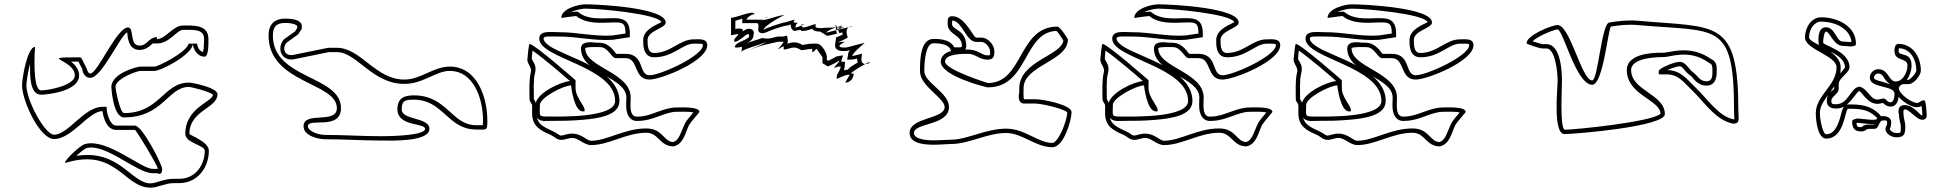

<svg xmlns="http://www.w3.org/2000/svg" viewBox="-20 -794 9023 888"><path d="M676 74C711 74 744 53 782 53H808C896 53 946 -22 946 -97C946 -139 856 -169 856 -175C856 -284 986 -293 986 -358C986 -389 869 -412 854 -412C736 -412 719 -271 554 -271C534 -271 514 -385 514 -391C514 -432 617 -466 628 -466H694C726 -466 872 -543 872 -592C872 -573 889 -532 926 -532C946 -532 944 -598 944 -613C944 -681 876 -676 826 -676C780 -676 745 -613 706 -613V-622C668 -622 661 -583 626 -583C576 -583 603 -667 572 -667C520 -667 431 -454 398 -454C385 -454 384 -474 376 -487C366 -503 359 -529 350 -529C146 -529 326 -521 326 -445C326 -399 205 -376 170 -376C127 -376 142 -577 142 -577C107 -577 82 -434 82 -400C82 -327 164 -151 230 -151C313 -151 390 -280 454 -280C454 -280 463 -193 518 -193H604C610 -193 710 -27 710 -13H686C633 -13 475 -155 374 -128C344 -120 263 -35 284 -41C517 -112 553 74 676 74ZM676 54C587 54 532 -105 333 -73C353 -92 375 -108 380 -109C468 -133 612 7 686 7H708C708 7 730 22 730 -13C730 -33 638 -213 604 -213H518C487 -213 475 -274 474 -282L473 -300H454C369 -300 296 -171 230 -171C188 -171 102 -329 102 -400C102 -413 109 -461 119 -499C119 -453 115 -356 170 -356C200 -356 346 -372 346 -445C346 -475 325 -496 309 -509H343C347 -501 353 -488 360 -476C360 -476 363 -434 398 -434C450 -434 534 -625 568 -645C571 -633 568 -563 626 -563C659 -563 678 -587 687 -594V-593H707C764 -593 798 -656 827 -656C881 -656 924 -659 924 -613C924 -602 923 -567 919 -553C906 -556 892 -574 892 -592C892 -593 853 -592 852 -592C852 -591 851 -588 849 -584C829 -546 712 -486 695 -486H629C616 -486 495 -456 495 -391C495 -391 502 -251 554 -251C733 -251 756 -391 853 -392C865 -392 951 -370 965 -356C962 -322 837 -296 837 -175C837 -132 927 -123 927 -97C927 -30 883 33 809 33H782C737 33 703 54 676 54Z M1336 -540C1296 -533 1283 -570 1306 -597L1360 -636C1369 -656 1376 -650 1376 -672C1376 -705 1324 -708 1300 -708C1250 -708 1222 -682 1222 -630C1222 -408 1538 -414 1538 -294C1538 -218 1384 -282 1384 -210C1384 -166 1451 -150 1484 -150C1573 -150 1655 -144 1744 -144C1781 -144 1966 -136 1966 -198C1966 -253 1838 -237 1838 -288C1838 -328 1852 -333 1894 -333C2031 -333 2050 -195 2182 -195C2232 -195 2234 -187 2234 -237C2234 -338 2190 -486 2060 -486C1984 -486 1927 -426 1850 -426C1716 -426 1649 -573 1538 -573H1498ZM1340 -520 1501 -553H1538C1631 -553 1701 -406 1850 -406C1938 -406 1995 -466 2060 -466C2171 -466 2214 -337 2214 -237C2214 -227 2213 -218 2213 -215H2182C2068 -215 2048 -353 1894 -353C1850 -353 1818 -341 1818 -288C1818 -208 1946 -226 1946 -198C1946 -168 1796 -164 1744 -164C1656 -164 1572 -170 1483 -170C1449 -170 1404 -189 1404 -210C1404 -252 1557 -189 1557 -294C1557 -446 1242 -427 1242 -630C1242 -672 1260 -688 1300 -688C1331 -688 1355 -679 1355 -672C1355 -660 1353 -664 1345 -649L1293 -612C1258 -571 1281 -510 1340 -520Z M2813 -630C2730 -624 2653 -645 2567 -645C2528 -645 2474 -655 2474 -615C2474 -523 2825 -487 2825 -327C2825 -249 2573 -255 2531 -255C2466 -255 2477 -252 2477 -309C2477 -342 2586 -399 2621 -399C2621 -399 2634 -279 2675 -279C2683 -279 2684 -277 2684 -285C2684 -306 2642 -343 2642 -387V-423C2642 -423 2451 -591 2429 -591C2426 -591 2420 -534 2420 -528C2413 -500 2442 -486 2435 -459C2426 -423 2429 -372 2429 -336C2429 -322 2441 -316 2441 -306V-270C2441 -209 2481 -190 2525 -171C2543 -163 2555 -147 2576 -147C2593 -147 2609 -156 2627 -156C2656 -156 2680 -123 2714 -123C2797 -123 2876 -180 2969 -180C3027 -180 3031 -117 3095 -117C3142 -127 3149 -180 3167 -216C3172 -226 3215 -275 3215 -276C3215 -302 3128 -297 3110 -297C3046 -297 2991 -255 2933 -255C2887 -248 2897 -310 2897 -342C2898 -460 2687 -481 2687 -570C2687 -579 2756 -576 2756 -576C2793 -576 2808 -525 2828 -525H2873C2935 -525 2909 -426 2984 -426C3037 -426 3251 -511 3251 -585C3251 -618 3211 -612 3188 -612C3123 -612 3082 -549 3005 -549C2975 -549 2975 -586 2975 -609C2975 -653 3059 -663 3059 -690C3059 -758 2753 -774 2687 -774C2656 -774 2576 -754 2576 -711C2576 -711 2638 -720 2645 -720C2692 -683 2753 -688 2810 -690C2857 -691 2873 -692 2873 -639ZM2458 -319C2451 -335 2449 -334 2449 -336C2449 -373 2446 -423 2454 -454C2466 -501 2436 -512 2440 -526V-528C2440 -531 2441 -547 2443 -560C2496 -523 2583 -448 2616 -419C2572 -415 2472 -368 2458 -319ZM2463 -250C2478 -230 2502 -235 2531 -235C2577 -235 2618 -235 2676 -240C2745 -246 2845 -259 2845 -327C2845 -474 2600 -528 2522 -581C2500 -596 2494 -608 2494 -615C2494 -628 2513 -625 2567 -625C2650 -625 2728 -604 2815 -610L2893 -622V-639C2893 -704 2858 -711 2810 -710C2751 -708 2696 -705 2657 -736L2652 -740H2645C2640 -740 2631 -739 2622 -738C2644 -749 2674 -754 2687 -754C2755 -754 3019 -730 3039 -692C3031 -684 2955 -663 2955 -609C2955 -594 2951 -529 3005 -529C3094 -529 3137 -592 3188 -592H3208C3231 -592 3231 -590 3231 -585C3231 -536 3035 -446 2984 -446C2932 -446 2963 -545 2873 -545H2830C2824 -550 2800 -595 2756 -596C2756 -596 2744 -597 2731 -597C2727 -597 2667 -609 2667 -570C2667 -453 2878 -438 2877 -342C2877 -329 2875 -309 2877 -289C2880 -264 2893 -230 2935 -235C3003 -236 3055 -277 3110 -277C3123 -277 3164 -279 3187 -274C3173 -257 3155 -237 3149 -225C3128 -182 3122 -145 3093 -137C3049 -139 3045 -200 2969 -200C2868 -200 2788 -143 2714 -143C2693 -143 2671 -176 2627 -176C2602 -176 2586 -167 2576 -167C2565 -167 2559 -178 2533 -189C2495 -206 2470 -220 2463 -250Z M3361 -712V-631L3394 -637C3394 -628 3376 -617 3376 -610C3376 -601 3374 -601 3379 -601C3398 -601 3429 -637 3442 -637L3445 -628C3445 -609 3379 -600 3379 -577C3379 -570 3407 -577 3412 -577L3409 -553C3409 -567 3520 -592 3520 -601C3520 -588 3454 -574 3454 -562C3454 -576 3580 -601 3580 -601H3604C3604 -596 3577 -565 3577 -565C3579 -565 3598 -580 3607 -580C3602 -580 3606 -565 3604 -565C3625 -565 3630 -574 3655 -574C3669 -574 3685 -562 3685 -562C3701 -562 3720 -568 3736 -568C3738 -568 3734 -553 3739 -553C3743 -553 3754 -568 3757 -568L3784 -529V-502L3808 -487C3815 -487 3862 -513 3862 -514C3862 -504 3838 -490 3838 -475C3838 -485 3868 -487 3868 -487C3868 -468 3850 -455 3850 -439C3850 -430 3848 -430 3853 -430C3853 -430 3890 -448 3901 -448H3910C3909 -447 3889 -412 3889 -412C3913 -412 3928 -432 3928 -454H3916C3916 -460 3960 -486 3982 -498C3973 -498 3964 -503 3964 -520C3964 -531 3967 -541 3967 -547C3967 -544 3922 -535 3922 -535C3922 -549 3979 -595 3979 -595C3965 -595 3902 -574 3889 -574C3829 -574 3889 -601 3889 -601C3875 -601 3862 -599 3853 -598C3874 -605 3901 -619 3901 -622C3901 -622 3886 -655 3905 -668C3870 -660 3802 -643 3802 -643C3802 -649 3825 -660 3846 -667C3786 -666 3791 -664 3772 -664C3740 -664 3755 -682 3754 -682C3737 -682 3713 -667 3694 -667C3694 -667 3687 -672 3686 -676C3677 -672 3668 -667 3658 -667C3659 -667 3660 -688 3673 -688C3633 -688 3658 -703 3658 -703C3646 -703 3618 -691 3613 -691C3602 -691 3511 -661 3511 -655C3511 -674 3602 -724 3610 -724C3573 -724 3535 -700 3493 -700C3501 -700 3507 -703 3513 -706C3507 -704 3502 -703 3502 -703H3433C3433 -714 3460 -727 3460 -727H3469C3469 -752 3387 -711 3361 -712ZM4006 -505H3994C3994 -505 3989 -502 3982 -498C3993 -498 4005 -504 4006 -505ZM4006 -505ZM3905 -668 3925 -673C3916 -673 3910 -671 3905 -668ZM3852 -656C3860 -659 3884 -667 3886 -667H3866C3861 -663 3855 -658 3852 -656ZM3852 -656C3851 -655 3851 -655 3850 -655ZM3866 -667C3872 -672 3877 -676 3880 -676C3876 -676 3861 -672 3846 -667ZM3686 -676C3693 -679 3700 -682 3706 -682C3689 -682 3685 -679 3686 -680ZM3513 -710C3522 -713 3532 -716 3532 -716C3525 -716 3519 -713 3513 -710ZM3688 -651H3694C3711 -651 3725 -657 3736 -661C3745 -649 3759 -648 3772 -648C3776 -648 3804 -628 3807 -628C3813 -630 3861 -640 3876 -644C3877 -639 3876 -637 3877 -634C3867 -629 3856 -624 3847 -621L3842 -584C3844 -555 3876 -558 3889 -558C3897 -558 3903 -560 3911 -562C3907 -557 3902 -551 3902 -539L3898 -518L3926 -519C3926 -519 3937 -521 3944 -523C3944 -515 3946 -509 3947 -505C3927 -493 3910 -484 3901 -472C3891 -471 3888 -470 3883 -468C3886 -475 3888 -497 3888 -508L3870 -509L3879 -538C3879 -538 3850 -534 3849 -533C3840 -528 3821 -517 3811 -513L3804 -517V-533C3804 -545 3783 -592 3757 -592C3751 -592 3738 -593 3736 -592C3719 -592 3701 -587 3691 -586C3683 -591 3671 -598 3655 -598C3642 -598 3629 -595 3621 -592C3622 -595 3624 -602 3624 -605L3620 -629C3620 -629 3604 -625 3603 -625H3580H3578C3575 -624 3562 -621 3538 -616C3527 -614 3506 -618 3505 -618C3493 -613 3455 -603 3429 -593C3437 -597 3465 -606 3465 -632C3465 -632 3475 -661 3442 -661C3428 -661 3407 -642 3413 -648C3427 -663 3390 -665 3381 -659V-698C3393 -701 3403 -705 3413 -708V-687H3482C3496 -679 3480 -659 3491 -646C3498 -638 3515 -640 3525 -645C3536 -651 3594 -672 3613 -675C3625 -676 3629 -678 3637 -681C3636 -669 3642 -651 3658 -651C3666 -654 3675 -654 3681 -656C3684 -654 3685 -653 3688 -651ZM3493 -684C3493 -684 3492 -659 3491 -659C3491 -672 3497 -677 3503 -684ZM3850 -639 3844 -678C3845 -678 3845 -679 3846 -679L3862 -642C3860 -641 3857 -639 3850 -639Z M4393 -575C4376 -614 4318 -614 4297 -614C4233 -614 4235 -503 4235 -464C4235 -395 4349 -341 4349 -299C4349 -242 4187 -253 4187 -179C4187 -105 4339 -128 4379 -128C4462 -128 4546 -179 4633 -179C4708 -179 4770 -113 4847 -113C4900 -113 4936 -238 4936 -275C4936 -310 4803 -335 4769 -335H4717C4712 -335 4714 -385 4714 -386C4714 -492 4919 -511 4919 -611C4919 -616 4882 -671 4871 -671C4688 -671 4714 -410 4549 -410C4549 -410 4351 -471 4351 -509C4351 -545 4428 -545 4457 -545C4492 -545 4510 -518 4547 -518C4577 -518 4579 -536 4579 -557C4579 -586 4550 -620 4519 -620H4495C4482 -620 4443 -719 4385 -719C4362 -719 4363 -705 4363 -683C4363 -632 4429 -636 4429 -581C4429 -574 4418 -575 4411 -575ZM4444 -565C4448 -570 4449 -576 4449 -581C4449 -657 4383 -655 4383 -683C4383 -690 4384 -696 4384 -699C4429 -699 4448 -600 4495 -600H4519C4537 -600 4559 -575 4559 -557C4559 -537 4561 -538 4546 -538C4521 -538 4503 -565 4456 -565ZM4546 -390H4549C4736 -390 4713 -646 4866 -651C4876 -642 4892 -617 4898 -607C4892 -538 4695 -512 4694 -386V-366C4694 -366 4681 -315 4718 -315H4769C4797 -315 4902 -291 4916 -274C4915 -233 4874 -133 4847 -133C4781 -133 4720 -199 4634 -199C4539 -199 4454 -148 4379 -148C4362 -148 4331 -145 4299 -145C4240 -145 4207 -157 4207 -179C4207 -227 4369 -212 4369 -299C4369 -366 4255 -412 4255 -464C4255 -513 4261 -594 4298 -594C4322 -594 4365 -590 4375 -567L4379 -558C4360 -553 4331 -539 4331 -509C4331 -441 4545 -390 4546 -390Z M5463 -630C5380 -624 5303 -645 5217 -645C5178 -645 5124 -655 5124 -615C5124 -523 5475 -487 5475 -327C5475 -249 5223 -255 5181 -255C5116 -255 5127 -252 5127 -309C5127 -342 5236 -399 5271 -399C5271 -399 5284 -279 5325 -279C5333 -279 5334 -277 5334 -285C5334 -306 5292 -343 5292 -387V-423C5292 -423 5101 -591 5079 -591C5076 -591 5070 -534 5070 -528C5063 -500 5092 -486 5085 -459C5076 -423 5079 -372 5079 -336C5079 -322 5091 -316 5091 -306V-270C5091 -209 5131 -190 5175 -171C5193 -163 5205 -147 5226 -147C5243 -147 5259 -156 5277 -156C5306 -156 5330 -123 5364 -123C5447 -123 5526 -180 5619 -180C5677 -180 5681 -117 5745 -117C5792 -127 5799 -180 5817 -216C5822 -226 5865 -275 5865 -276C5865 -302 5778 -297 5760 -297C5696 -297 5641 -255 5583 -255C5537 -248 5547 -310 5547 -342C5548 -460 5337 -481 5337 -570C5337 -579 5406 -576 5406 -576C5443 -576 5458 -525 5478 -525H5523C5585 -525 5559 -426 5634 -426C5687 -426 5901 -511 5901 -585C5901 -618 5861 -612 5838 -612C5773 -612 5732 -549 5655 -549C5625 -549 5625 -586 5625 -609C5625 -653 5709 -663 5709 -690C5709 -758 5403 -774 5337 -774C5306 -774 5226 -754 5226 -711C5226 -711 5288 -720 5295 -720C5342 -683 5403 -688 5460 -690C5507 -691 5523 -692 5523 -639ZM5108 -319C5101 -335 5099 -334 5099 -336C5099 -373 5096 -423 5104 -454C5116 -501 5086 -512 5090 -526V-528C5090 -531 5091 -547 5093 -560C5146 -523 5233 -448 5266 -419C5222 -415 5122 -368 5108 -319ZM5113 -250C5128 -230 5152 -235 5181 -235C5227 -235 5268 -235 5326 -240C5395 -246 5495 -259 5495 -327C5495 -474 5250 -528 5172 -581C5150 -596 5144 -608 5144 -615C5144 -628 5163 -625 5217 -625C5300 -625 5378 -604 5465 -610L5543 -622V-639C5543 -704 5508 -711 5460 -710C5401 -708 5346 -705 5307 -736L5302 -740H5295C5290 -740 5281 -739 5272 -738C5294 -749 5324 -754 5337 -754C5405 -754 5669 -730 5689 -692C5681 -684 5605 -663 5605 -609C5605 -594 5601 -529 5655 -529C5744 -529 5787 -592 5838 -592H5858C5881 -592 5881 -590 5881 -585C5881 -536 5685 -446 5634 -446C5582 -446 5613 -545 5523 -545H5480C5474 -550 5450 -595 5406 -596C5406 -596 5394 -597 5381 -597C5377 -597 5317 -609 5317 -570C5317 -453 5528 -438 5527 -342C5527 -329 5525 -309 5527 -289C5530 -264 5543 -230 5585 -235C5653 -236 5705 -277 5760 -277C5773 -277 5814 -279 5837 -274C5823 -257 5805 -237 5799 -225C5778 -182 5772 -145 5743 -137C5699 -139 5695 -200 5619 -200C5518 -200 5438 -143 5364 -143C5343 -143 5321 -176 5277 -176C5252 -176 5236 -167 5226 -167C5215 -167 5209 -178 5183 -189C5145 -206 5120 -220 5113 -250Z M6357 -630C6274 -624 6197 -645 6111 -645C6072 -645 6018 -655 6018 -615C6018 -523 6369 -487 6369 -327C6369 -249 6117 -255 6075 -255C6010 -255 6021 -252 6021 -309C6021 -342 6130 -399 6165 -399C6165 -399 6178 -279 6219 -279C6227 -279 6228 -277 6228 -285C6228 -306 6186 -343 6186 -387V-423C6186 -423 5995 -591 5973 -591C5970 -591 5964 -534 5964 -528C5957 -500 5986 -486 5979 -459C5970 -423 5973 -372 5973 -336C5973 -322 5985 -316 5985 -306V-270C5985 -209 6025 -190 6069 -171C6087 -163 6099 -147 6120 -147C6137 -147 6153 -156 6171 -156C6200 -156 6224 -123 6258 -123C6341 -123 6420 -180 6513 -180C6571 -180 6575 -117 6639 -117C6686 -127 6693 -180 6711 -216C6716 -226 6759 -275 6759 -276C6759 -302 6672 -297 6654 -297C6590 -297 6535 -255 6477 -255C6431 -248 6441 -310 6441 -342C6442 -460 6231 -481 6231 -570C6231 -579 6300 -576 6300 -576C6337 -576 6352 -525 6372 -525H6417C6479 -525 6453 -426 6528 -426C6581 -426 6795 -511 6795 -585C6795 -618 6755 -612 6732 -612C6667 -612 6626 -549 6549 -549C6519 -549 6519 -586 6519 -609C6519 -653 6603 -663 6603 -690C6603 -758 6297 -774 6231 -774C6200 -774 6120 -754 6120 -711C6120 -711 6182 -720 6189 -720C6236 -683 6297 -688 6354 -690C6401 -691 6417 -692 6417 -639ZM6002 -319C5995 -335 5993 -334 5993 -336C5993 -373 5990 -423 5998 -454C6010 -501 5980 -512 5984 -526V-528C5984 -531 5985 -547 5987 -560C6040 -523 6127 -448 6160 -419C6116 -415 6016 -368 6002 -319ZM6007 -250C6022 -230 6046 -235 6075 -235C6121 -235 6162 -235 6220 -240C6289 -246 6389 -259 6389 -327C6389 -474 6144 -528 6066 -581C6044 -596 6038 -608 6038 -615C6038 -628 6057 -625 6111 -625C6194 -625 6272 -604 6359 -610L6437 -622V-639C6437 -704 6402 -711 6354 -710C6295 -708 6240 -705 6201 -736L6196 -740H6189C6184 -740 6175 -739 6166 -738C6188 -749 6218 -754 6231 -754C6299 -754 6563 -730 6583 -692C6575 -684 6499 -663 6499 -609C6499 -594 6495 -529 6549 -529C6638 -529 6681 -592 6732 -592H6752C6775 -592 6775 -590 6775 -585C6775 -536 6579 -446 6528 -446C6476 -446 6507 -545 6417 -545H6374C6368 -550 6344 -595 6300 -596C6300 -596 6288 -597 6275 -597C6271 -597 6211 -609 6211 -570C6211 -453 6422 -438 6421 -342C6421 -329 6419 -309 6421 -289C6424 -264 6437 -230 6479 -235C6547 -236 6599 -277 6654 -277C6667 -277 6708 -279 6731 -274C6717 -257 6699 -237 6693 -225C6672 -182 6666 -145 6637 -137C6593 -139 6589 -200 6513 -200C6412 -200 6332 -143 6258 -143C6237 -143 6215 -176 6171 -176C6146 -176 6130 -167 6120 -167C6109 -167 6103 -178 6077 -189C6039 -206 6014 -220 6007 -250Z M7880 -506C7894 -496 7900 -502 7900 -466C7900 -442 7900 -418 7872 -418C7841 -418 7832 -444 7812 -458C7788 -475 7773 -518 7736 -506C7722 -506 7652 -478 7652 -466C7652 -461 7649 -450 7656 -450H7688C7744 -450 7767 -413 7804 -378C7862 -323 7915 -237 7996 -222C8030 -222 8020 -248 8020 -278C8020 -709 7924 -665 7556 -698C7508 -702 7466 -697 7424 -690C7387 -690 7371 -422 7344 -422C7295 -422 7242 -678 7184 -678C7155 -678 7040 -630 7040 -594C7040 -590 7101 -570 7112 -570H7132C7173 -570 7184 -460 7184 -422C7184 -382 7161 -174 7216 -174C7268 -174 7680 -209 7680 -266C7680 -359 7524 -374 7524 -470C7524 -529 7649 -530 7676 -530C7705 -530 7793 -568 7880 -506ZM7892 -522C7827 -568 7761 -564 7718 -557C7697 -554 7681 -550 7676 -550C7659 -550 7504 -557 7504 -470C7504 -354 7657 -334 7660 -268C7620 -230 7263 -194 7216 -194C7194 -209 7204 -377 7204 -422C7204 -450 7202 -590 7132 -590H7113C7108 -591 7083 -598 7068 -603C7095 -629 7170 -658 7184 -658C7210 -655 7270 -402 7344 -402C7394 -402 7416 -649 7430 -671C7471 -678 7510 -682 7555 -678C7925 -645 8000 -699 8000 -278C8000 -261 8002 -246 8001 -242H7998C7928 -256 7880 -334 7818 -393C7784 -425 7756 -468 7692 -470C7711 -479 7733 -485 7737 -486H7739C7765 -494 7760 -471 7801 -442C7810 -436 7829 -398 7872 -398C7920 -398 7920 -448 7920 -466C7920 -484 7920 -497 7911 -508C7902 -519 7896 -519 7892 -522Z M8658 -252C8681 -229 8585 -246 8574 -246C8563 -246 8546 -240 8546 -234C8546 -203 8556 -186 8588 -186C8612 -186 8605 -198 8628 -198H8648C8673 -198 8667 -237 8690 -237C8704 -237 8708 -238 8708 -228C8708 -213 8700 -206 8700 -198C8700 -176 8728 -159 8750 -159C8787 -159 8792 -173 8792 -210C8792 -230 8784 -246 8784 -264C8784 -268 8780 -288 8790 -288C8812 -288 8844 -240 8870 -240C8881 -240 8891 -246 8891 -258C8891 -267 8888 -330 8880 -330C8861 -330 8860 -318 8846 -318C8822 -318 8762 -359 8762 -387C8762 -392 8772 -405 8784 -405H8808C8831 -405 8864 -445 8864 -468C8864 -527 8829 -591 8760 -591C8743 -591 8742 -568 8742 -558C8742 -509 8802 -528 8802 -492C8802 -457 8779 -417 8748 -417C8714 -417 8716 -474 8666 -474C8650 -474 8628 -459 8628 -435C8628 -384 8742 -401 8742 -360C8742 -344 8738 -321 8724 -321C8701 -321 8708 -346 8678 -336C8631 -321 8625 -380 8582 -393C8539 -393 8531 -312 8472 -312C8458 -312 8450 -311 8450 -327C8450 -350 8484 -358 8484 -384V-405C8484 -434 8534 -457 8534 -483C8534 -559 8412 -583 8412 -597C8412 -606 8415 -648 8426 -648C8442 -648 8461 -582 8502 -582C8513 -582 8564 -572 8564 -591C8564 -671 8482 -714 8402 -714C8358 -714 8328 -667 8328 -621C8328 -565 8474 -537 8474 -483C8474 -397 8378 -354 8378 -270C8378 -245 8385 -153 8426 -153C8513 -153 8512 -291 8528 -291C8582 -291 8620 -289 8658 -252ZM8737 -398C8735 -398 8737 -398 8735 -399ZM8679 -256C8677 -261 8675 -263 8672 -266C8628 -309 8582 -311 8528 -311C8526 -311 8523 -310 8521 -310C8556 -339 8567 -370 8579 -373C8595 -366 8624 -298 8684 -317C8687 -318 8688 -318 8689 -318C8692 -315 8704 -301 8724 -301C8755 -301 8760 -335 8761 -346C8783 -322 8819 -298 8846 -298C8856 -298 8864 -302 8867 -304C8870 -286 8871 -267 8871 -260H8869C8861 -260 8830 -308 8789 -308C8749 -308 8763 -263 8763 -263C8763 -238 8771 -225 8771 -210C8771 -176 8774 -179 8749 -179C8734 -179 8721 -192 8720 -197C8722 -201 8727 -212 8727 -228C8727 -255 8697 -257 8689 -257C8686 -257 8682 -257 8679 -256ZM8425 -668C8382 -668 8391 -597 8391 -597C8391 -565 8437 -560 8454 -551C8487 -534 8513 -512 8513 -483C8513 -482 8507 -471 8491 -455C8493 -464 8493 -474 8493 -483C8493 -563 8347 -591 8347 -621C8347 -661 8373 -694 8401 -694C8474 -694 8538 -657 8543 -600C8530 -599 8512 -602 8501 -602C8474 -602 8467 -668 8425 -668ZM8463 -394V-384C8463 -376 8429 -371 8429 -327C8429 -294 8461 -292 8471 -292C8485 -292 8498 -295 8509 -301C8498 -287 8497 -271 8491 -251C8479 -210 8462 -173 8425 -173C8412 -173 8397 -237 8397 -270C8397 -315 8432 -347 8463 -394ZM8723 -404C8676 -421 8647 -422 8647 -435C8647 -446 8659 -454 8665 -454C8696 -454 8685 -428 8723 -404ZM8799 -425C8813 -444 8821 -468 8821 -492C8821 -557 8761 -531 8761 -558C8761 -562 8762 -568 8763 -571C8815 -569 8843 -520 8843 -468C8843 -456 8814 -425 8807 -425ZM8648 -220C8647 -219 8647 -218 8647 -218H8627C8590 -218 8598 -206 8587 -206C8569 -206 8568 -210 8566 -225C8569 -226 8572 -226 8573 -226C8580 -226 8622 -219 8648 -220Z"/></svg>

Font: CISF Camouflage Kit
Style: OuLn
Weight: 400
Designer: Robert Jablonski, Jasper
Foundry: Cannot Into Space Fonts
Version: Version 1.27